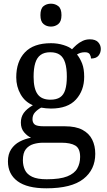

<svg xmlns="http://www.w3.org/2000/svg" viewBox="-20 -780 578 1040"><path d="M231 240Q127 240 75 201.5Q23 163 23 94Q23 55 40.5 28.5Q58 2 86.5 -13Q115 -28 148 -34Q128 -43 110.5 -63.5Q93 -84 93 -116Q93 -146 108.5 -168Q124 -190 158 -210Q115 -228 91.5 -269.5Q68 -311 68 -361Q68 -447 115 -496.5Q162 -546 256 -546Q292 -546 324 -536Q356 -526 370 -513Q380 -524 394 -536.5Q408 -549 426.5 -558Q445 -567 467 -567Q497 -567 511.5 -551.5Q526 -536 526 -515Q526 -494 513.5 -478.5Q501 -463 473 -463Q473 -474 466.5 -485.5Q460 -497 440 -497Q427 -497 417 -494Q407 -491 397 -485Q414 -464 425 -435.5Q436 -407 436 -364Q436 -290 391.5 -241Q347 -192 256 -192Q244 -192 228.5 -193.5Q213 -195 203 -197Q184 -187 170 -172Q156 -157 156 -134Q156 -116 167.5 -106Q179 -96 218 -96H331Q391 -96 427 -76.5Q463 -57 479.5 -23.5Q496 10 496 53Q496 139 431.5 189.5Q367 240 231 240ZM233 191Q305 191 344 175.5Q383 160 398.5 132.5Q414 105 414 70Q414 24 388 8.5Q362 -7 312 -7H214Q186 -7 161 0.5Q136 8 120 28Q104 48 104 88Q104 117 115 140.5Q126 164 154 177.5Q182 191 233 191ZM253 -240Q286 -240 305.5 -253Q325 -266 333.5 -294Q342 -322 342 -365Q342 -410 333 -439.5Q324 -469 304.5 -483Q285 -497 252 -497Q220 -497 200 -482.5Q180 -468 171 -438.5Q162 -409 162 -364Q162 -300 183.5 -270Q205 -240 253 -240ZM256 -636Q232 -636 215.5 -650Q199 -664 199 -698Q199 -733 215.5 -746.5Q232 -760 256 -760Q279 -760 296 -746.5Q313 -733 313 -698Q313 -664 296 -650Q279 -636 256 -636Z"/></svg>

Font: Noto Serif Ethiopic
Style: Regular
Weight: 400
Designer: Monotype Design Team
Foundry: Monotype Imaging Inc.
Version: Version 2.102